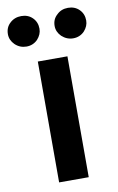

<svg xmlns="http://www.w3.org/2000/svg" viewBox="-135 -810 531 862"><g transform="rotate(-10 130.5 -379.5)"><path d="M198 -548V3H63V-548ZM-27 -644Q-48 -665 -48 -692Q-48 -723 -27 -742Q-6 -762 25 -762Q56 -762 76 -742Q96 -722 96 -692Q96 -666 76 -644Q55 -623 25 -623Q-5 -623 -27 -644ZM186 -644Q165 -665 165 -692Q165 -723 187 -742Q207 -762 238 -762Q269 -762 289 -742Q309 -722 309 -692Q309 -666 289 -644Q268 -623 238 -623Q209 -623 186 -644Z"/></g></svg>

Font: Sinter Bold
Style: Regular
Weight: 700
Foundry: Adobe & rsms
Version: Version 1.000